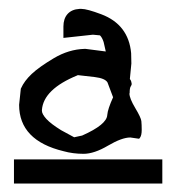

<svg xmlns="http://www.w3.org/2000/svg" viewBox="-20 -695 433 436"><path d="M75.2 -443.4V-445.3C77.5 -476.6 104.3 -502.8 155.8 -523.9C156.1 -523.9 156.4 -524.1 156.7 -524.4L195.3 -520C210.9 -518.1 220.5 -514 224.1 -507.8L236.8 -474.1C228.7 -456.2 224.3 -442.9 223.6 -434.1C223 -419.4 203.9 -403.8 166.5 -387.2L148.4 -383.3L118.7 -399.4C103.4 -408.9 92.3 -417.3 85.4 -424.8C78.6 -432.3 75.2 -438.5 75.2 -443.4ZM11.7 -333V-278.3H348.6V-333ZM301.8 -399.9C301.8 -408 301.5 -414.7 301 -419.9C300.5 -425.1 295.9 -435.1 287.1 -449.7C278.3 -464.4 273.9 -475.4 273.9 -482.9L274.4 -483.4C274.4 -491.2 275.2 -496.3 276.9 -498.8C278.5 -501.2 279.2 -503.1 279.1 -504.4C278.9 -505.7 278.6 -507.4 278.1 -509.5C277.6 -511.6 276.5 -513.7 274.9 -515.6L278.3 -550.8L277.8 -574.2C273.9 -617.5 251.3 -647 210 -662.6C188.5 -670.7 173.5 -674.8 165 -674.8H160.6C148.9 -674.2 139.9 -670.3 133.5 -663.3C127.2 -656.3 124 -646.8 124 -634.8V-608.9L190.9 -616.2L207 -614.7C210.3 -611.5 213.1 -606.4 215.3 -599.6L220.2 -578.1L174.3 -584H171.9C148.1 -583.3 125 -576.3 102.5 -563C80.1 -549.6 63.2 -537.7 52 -527.1C40.8 -516.5 32.7 -505.7 27.8 -494.6L27.3 -493.7L23.4 -457C23.4 -403 57.1 -367.8 124.5 -351.6C138.5 -347.7 153.6 -345.7 169.7 -345.7C185.8 -345.7 204.3 -351.9 225.3 -364.3C246.3 -376.6 263.2 -382.8 275.9 -382.8L295.9 -379.9L297.9 -382.3C300.5 -385.9 301.8 -391.8 301.8 -399.9Z"/></svg>

Font: Drukaatie burti
Style: Regular
Weight: 400
Version: Version 0.14.4